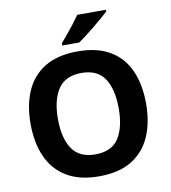

<svg xmlns="http://www.w3.org/2000/svg" viewBox="-99 -1019 989 1113"><g transform="rotate(-10 395.5 -462.0)"><path d="M735 -358Q735 -247 698.5 -164.5Q662 -82 587 -36Q512 10 395 10Q279 10 203.5 -36Q128 -82 91.5 -165Q55 -248 55 -359Q55 -469 91.5 -551.5Q128 -634 203.5 -679.5Q279 -725 396 -725Q512 -725 587.5 -679.5Q663 -634 699 -551.5Q735 -469 735 -358ZM216 -358Q216 -246 258.5 -182.5Q301 -119 395 -119Q491 -119 532.5 -182.5Q574 -246 574 -358Q574 -470 532.5 -534Q491 -598 396 -598Q301 -598 258.5 -534Q216 -470 216 -358ZM600 -924Q585 -910 562 -890Q539 -870 512 -848Q485 -826 459.5 -806.5Q434 -787 415 -774H315V-787Q331 -806 352.5 -831.5Q374 -857 395 -884.5Q416 -912 431 -934H600Z"/></g></svg>

Font: Noto Sans Khmer UI
Style: Bold
Weight: 700
Designer: Danh Hong and the Monotype Design Team
Foundry: Monotype Imaging Inc.
Version: Version 2.002; ttfautohint (v1.8.4.7-5d5b)